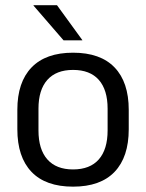

<svg xmlns="http://www.w3.org/2000/svg" viewBox="-20 -703 560 736"><path d="M260 12.5Q155 12.5 100.8 -44.2Q46.5 -101 46.5 -207.5V-282Q46.5 -388 101 -444.5Q155.5 -501 260 -501Q365 -501 419.2 -444.5Q473.5 -388 473.5 -282V-207.5Q473.5 -101 419.2 -44.2Q365 12.5 260 12.5ZM260 -53.5Q325 -53.5 358.8 -92Q392.5 -130.5 392.5 -203V-286.5Q392.5 -358.5 358.8 -396.8Q325 -435 260 -435Q195.5 -435 161.5 -396.8Q127.5 -358.5 127.5 -286.5V-203Q127.5 -130.5 161.5 -92Q195.5 -53.5 260 -53.5ZM198.5 -683 295.5 -549.5V-548.5H223.5L108.5 -681.5V-683Z"/></svg>

Font: Anek Tamil Medium
Style: Regular
Weight: 400
Version: Version 1.003